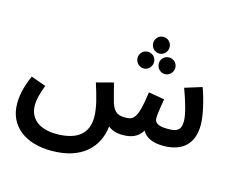

<svg xmlns="http://www.w3.org/2000/svg" viewBox="-123 -882 1556 1292"><g transform="rotate(15 654.5 -236.0)"><path d="M864 -588C896 -588 921 -614 921 -646C921 -678 896 -704 864 -704C832 -704 807 -678 807 -646C807 -614 832 -588 864 -588ZM789 -464C821 -464 846 -491 846 -523C846 -555 821 -580 789 -580C757 -580 731 -555 731 -523C731 -491 757 -464 789 -464ZM936 -464C968 -464 994 -491 994 -523C994 -555 968 -580 936 -580C905 -580 879 -555 879 -523C879 -491 905 -464 936 -464ZM767 5C823 5 871 -8 904 -62C926 -18 977 5 1051 5C1176 5 1259 -57 1259 -196C1259 -261 1234 -368 1205 -446L1086 -409C1117 -325 1143 -240 1143 -190C1143 -123 1107 -113 1050 -113C974 -113 958 -137 958 -164C958 -194 969 -256 976 -299L865 -318C841 -125 808 -113 757 -113C709 -112 677 -123 656 -188C649 -209 641 -244 621 -321L503 -290C531 -202 553 -127 553 -60C553 32 504 114 335 114C211 114 146 53 146 -35C146 -76 157 -119 180 -179L76 -216C37 -129 28 -64 28 -17C28 145 156 232 332 232C543 232 649 122 666 -27C690 -6 725 5 767 5Z"/></g></svg>

Font: Noto Sans Arabic UI Semi
Style: Regular
Weight: 600
Designer: Nadine Chahine - Monotype Design Team
Foundry: Monotype Imaging Inc.
Version: Version 1.900